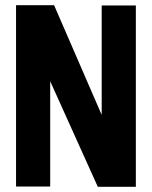

<svg xmlns="http://www.w3.org/2000/svg" viewBox="-20 -721 586 742"><path d="M42 0V-701H189L373 -277V-700H505V1H358L174 -407V0Z"/></svg>

Font: Georama SemiCondensed
Style: Bold
Weight: 700
Width: 4
Designer: Jean-Baptiste Levee
Foundry: Production Type
Version: Version 1.000